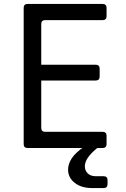

<svg xmlns="http://www.w3.org/2000/svg" viewBox="-20 -750 640 973"><path d="M447 203Q392 203 358.5 176.5Q325 150 325 110Q325 81 343.5 52.5Q362 24 408 -8Q409 -10 413 -10H477Q484 -10 479 -5L474 -1Q440 27 425 49.5Q410 72 410 93Q410 115 425 129Q440 143 465 143H505Q525 143 525 163V183Q525 203 505 203ZM120 0Q100 0 100 -20V-710Q100 -730 120 -730H500Q520 -730 520 -710V-668Q520 -648 500 -648H209Q189 -648 189 -628V-422H465Q485 -422 485 -402V-362Q485 -342 465 -342H189V-102Q189 -82 209 -82H500Q520 -82 520 -62V-20Q520 0 500 0Z"/></svg>

Font: Pitagon Sans Mono
Style: Regular
Weight: 400
Monospace: yes
Designer: Travis Tran
Foundry: Pitagon
Version: Version 1.001;gftools[0.9.26]